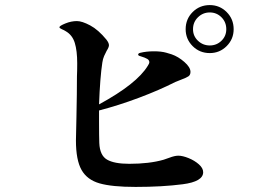

<svg xmlns="http://www.w3.org/2000/svg" viewBox="-20 -781 1040 756"><path d="M900 -666Q900 -627 872.5 -599.5Q845 -572 806 -572Q766 -572 738.5 -599.5Q711 -627 711 -666Q711 -706 738.5 -733.5Q766 -761 806 -761Q845 -761 872.5 -733.5Q900 -706 900 -666ZM871 -666Q871 -694 852 -713Q833 -732 806 -732Q779 -732 759.5 -713Q740 -694 740 -666Q740 -639 759.5 -620.5Q779 -602 806 -602Q833 -602 852 -620.5Q871 -639 871 -666ZM780 -103Q780 -66 699.5 -55.5Q619 -45 514 -45Q421 -45 372 -59Q323 -73 301 -112Q279 -151 279 -228Q279 -251 281 -321Q283 -415 283 -481Q284 -500 284 -532Q284 -581 274.5 -612Q265 -643 239 -658Q233 -662 223.5 -666Q214 -670 214 -674Q214 -679 237 -688.5Q260 -698 283 -698Q303 -698 335 -681Q367 -664 399 -625Q409 -612 409 -603Q409 -595 400 -581Q395 -572 390 -560.5Q385 -549 383 -535Q374 -477 370 -370Q519 -451 562 -522Q568 -531 568 -536Q568 -544 560 -549Q552 -554 532 -560Q524 -562 524 -566Q524 -571 532 -573Q556 -579 586 -579Q615 -579 634.5 -573.5Q654 -568 656 -567Q682 -558 706 -537Q730 -516 730 -498Q730 -486 722 -480.5Q714 -475 695 -468L670 -458Q607 -426 527 -396Q447 -366 370 -346V-304Q370 -242 371 -218Q373 -169 401.5 -152.5Q430 -136 489 -136Q568 -136 624 -152Q645 -159 647 -160Q668 -168 682 -168Q699 -168 722.5 -158.5Q746 -149 763 -134Q780 -119 780 -103Z"/></svg>

Font: Shippori Mincho
Style: Bold
Weight: 700
Designer: FONTDASU
Foundry: FONTDASU / Google Inc. / but / Adobe
Version: Version 3.110; ttfautohint (v1.8.3)